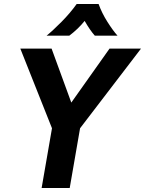

<svg xmlns="http://www.w3.org/2000/svg" viewBox="-20 -944 728 964"><path d="M241 -300 82 -700H239L338 -429L530 -700H688L382 -300L330 0H189ZM365 -924H475Q491 -879 519.5 -834Q548 -789 570 -765H456Q432 -792 405 -839Q372 -798 328 -765H214Q246 -791 289.5 -835Q333 -879 365 -924Z"/></svg>

Font: KoHo
Style: Bold Italic
Weight: 700
Italic angle: -10°
Version: Version 1.000; ttfautohint (v1.6)